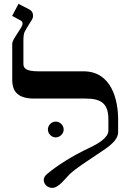

<svg xmlns="http://www.w3.org/2000/svg" viewBox="-20 -939 675 973"><path d="M578.6 -334.5C578.6 -429.7 546.9 -577.6 403.3 -577.6H174.3C111.3 -577.6 98.6 -593.3 98.6 -615.7V-728C98.6 -750 99.6 -766.1 104.5 -776.9C109.9 -787.6 121.1 -807.1 139.2 -835C145 -843.3 147.5 -851.1 147.5 -859.4C147.5 -875 140.1 -885.7 125 -893.1L73.7 -919.4L41.5 -858.4L85 -835C91.3 -831.5 94.2 -826.7 94.2 -819.8C94.2 -807.6 85 -796.4 68.4 -770C52.2 -744.6 42 -730.5 42 -715.3V-534.2C42 -469.2 77.1 -439.5 153.8 -439.5H412.1C487.3 -439.5 529.3 -419.4 529.3 -334.5V-277.3C529.3 -239.3 471.7 -208.5 441.4 -193.8C340.3 -146.5 268.1 -98.6 218.8 -57.6C207.5 -48.3 201.7 -38.1 201.7 -26.4C201.7 -5.4 221.7 13.2 244.6 13.2C278.3 13.2 312.5 -36.6 332 -55.2C370.6 -91.3 423.8 -122.6 466.3 -152.3C507.3 -181.2 578.6 -218.3 578.6 -269.5ZM302.7 -282.7C302.7 -304.2 284.2 -322.8 262.2 -322.8C240.7 -322.8 222.7 -304.2 222.7 -282.7C222.7 -261.7 240.7 -242.7 262.2 -242.7C284.2 -242.7 302.7 -261.7 302.7 -282.7Z"/></svg>

Font: Cardo
Style: Italic
Weight: 400
Designer: David J. Perry
Foundry: David J. Perry
Version: Version 0.99